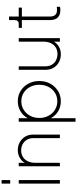

<svg xmlns="http://www.w3.org/2000/svg" viewBox="714 -1500 985 2454"><g transform="rotate(-90 1207.0 -272.5)"><path d="M88 -635H133V-745H88ZM88 0H133V-526H88Z M309 0H354V-320Q354 -369 372.5 -408.5Q391 -448 426.5 -471.5Q462 -495 512 -495Q556 -495 591.5 -476Q627 -457 648 -422.5Q669 -388 669 -340V0H714V-345Q714 -403 686.5 -446.5Q659 -490 614 -514Q569 -538 516 -538Q462 -538 419 -513.5Q376 -489 354 -449V-526H309Z M879 200H924V-115Q955 -57 1012 -22.5Q1069 12 1140 12Q1214 12 1272.5 -24.5Q1331 -61 1365 -123Q1399 -185 1399 -263Q1399 -341 1365 -403.5Q1331 -466 1272.5 -502Q1214 -538 1140 -538Q1069 -538 1012 -503.5Q955 -469 924 -411V-526H879ZM1140 -33Q1080 -33 1031.5 -63Q983 -93 955 -145Q927 -197 927 -263Q927 -330 955 -381.5Q983 -433 1031.5 -463Q1080 -493 1140 -493Q1201 -493 1248.5 -463Q1296 -433 1323.5 -381Q1351 -329 1351 -263Q1351 -197 1323.5 -145Q1296 -93 1248.5 -63Q1201 -33 1140 -33Z M1740 12Q1795 12 1837.5 -12.5Q1880 -37 1902 -77V0H1947V-526H1902V-206Q1902 -158 1884 -118Q1866 -78 1830.5 -54.5Q1795 -31 1744 -31Q1702 -31 1666 -48.5Q1630 -66 1608.5 -101Q1587 -136 1587 -186V-526H1542V-186Q1542 -122 1570 -78Q1598 -34 1643 -11Q1688 12 1740 12Z M2305 6Q2311 6 2324.5 5Q2338 4 2348 1V-40Q2341 -39 2329 -38Q2317 -37 2309 -37Q2271 -37 2252.5 -51.5Q2234 -66 2228.5 -87Q2223 -108 2223 -126V-486H2337V-526H2223V-650H2178V-580Q2178 -526 2128 -526H2078V-486H2178V-126Q2178 -60 2211 -27Q2244 6 2305 6Z"/></g></svg>

Font: Plus Jakarta Sans ExtraLight
Style: Regular
Weight: 200
Designer: Gumpita Rahayu
Foundry: Tokotype
Version: Version 2.004; ttfautohint (v1.8.3)